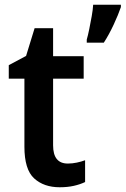

<svg xmlns="http://www.w3.org/2000/svg" viewBox="-20 -780 530 810"><path d="M266 -90Q285 -90 304 -94Q323 -98 339 -104V-12Q318 -2 291.5 4Q265 10 232 10Q165 10 124 -27.5Q83 -65 83 -161V-448H17V-505L90 -544L126 -661H204V-543H333V-448H204V-167Q204 -90 266 -90ZM490 -750Q479 -718 459.5 -676Q440 -634 418 -600H346V-613Q351 -630 356.5 -657Q362 -684 367 -712Q372 -740 373 -760H490Z"/></svg>

Font: Noto Sans Khmer SemiCondensed SemiBold
Style: Regular
Weight: 600
Width: 4
Designer: Danh Hong and the Monotype Design Team
Foundry: Monotype Imaging Inc.
Version: Version 2.004; ttfautohint (v1.8.4.7-5d5b)